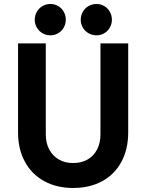

<svg xmlns="http://www.w3.org/2000/svg" viewBox="-20 -938 736 966"><path d="M70.8 -271.5V-719.7H210.4V-261.7Q210.4 -218.3 227.8 -185.8Q245.1 -153.3 276.1 -135.5Q307.1 -117.7 347.7 -117.7Q389.6 -117.7 420.7 -135.5Q451.7 -153.3 468.5 -186Q485.4 -218.8 485.4 -261.7V-719.7H625V-271.5Q625 -187.5 591.1 -124.3Q557.1 -61 494.4 -26.6Q431.6 7.8 347.7 7.8Q264.6 7.8 201.9 -26.9Q139.2 -61.5 105 -124.8Q70.8 -188 70.8 -271.5ZM386.2 -838.9Q386.2 -860.4 396.7 -878.7Q407.2 -897 425.5 -907.5Q443.8 -918 465.8 -918Q486.8 -918 504.6 -907.5Q522.5 -897 532.7 -878.7Q543 -860.4 543 -838.9Q543 -817.4 532.7 -799.3Q522.5 -781.2 504.6 -770.8Q486.8 -760.3 465.8 -760.3Q443.8 -760.3 425.5 -770.8Q407.2 -781.2 396.7 -799.3Q386.2 -817.4 386.2 -838.9ZM154.8 -838.9Q154.8 -860.4 165.3 -878.7Q175.8 -897 193.8 -907.5Q211.9 -918 233.4 -918Q254.9 -918 272.7 -907.5Q290.5 -897 300.8 -878.7Q311 -860.4 311 -838.9Q311 -817.4 300.8 -799.3Q290.5 -781.2 272.7 -770.8Q254.9 -760.3 233.4 -760.3Q211.9 -760.3 193.8 -770.8Q175.8 -781.2 165.3 -799.3Q154.8 -817.4 154.8 -838.9Z"/></svg>

Font: Reddit Sans
Style: Bold
Weight: 700
Designer: Stephen Hutchings
Foundry: Reddit
Version: Version 1.013